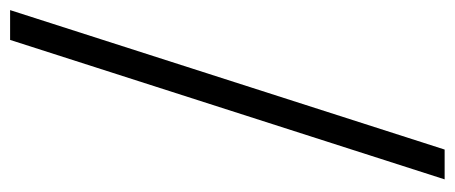

<svg xmlns="http://www.w3.org/2000/svg" viewBox="-297 -471 900 380"><g transform="rotate(90 153.0 -281.0)"><path d="M42 149H-17L259 -711H318Z"/></g></svg>

Font: Pochaevsk Unicode
Style: Normal
Weight: 400
Version: Version 1.1